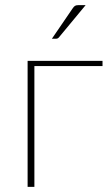

<svg xmlns="http://www.w3.org/2000/svg" viewBox="-20 -731 439 751"><path d="M381 -472.5H114.5V0H88V-493H381ZM315 -711 211 -585.5Q206.5 -579.5 199 -579.5H183L264 -698Q269 -705.5 273.5 -708.2Q278 -711 288 -711Z"/></svg>

Font: Lato 2
Style: Regular
Weight: 200
Designer: Lukasz Dziedzic with Adam Twardoch and Botio Nikoltchev
Foundry: tyPoland Lukasz Dziedzic
Version: Version 2.015; 2015-08-06; http://www.latofonts.com/